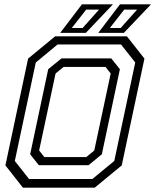

<svg xmlns="http://www.w3.org/2000/svg" viewBox="-20 -868 718 888"><path d="M86 0 5 -103 110 -597 235 -700H567L648 -597L543 -103L418 0ZM185 -141.5H379L416 -172L492 -528L468 -558.5H274L237 -528L161 -172ZM114.5 -40H407L508.5 -123.5L605.5 -579L539.5 -662.5H246.5L145.5 -579L48.5 -123.5ZM159.5 -104 119.5 -154.5 203 -548 264.5 -598H494.5L534.5 -548L451 -154.5L389.5 -104ZM434.5 -716 535 -848H678.5L553 -716ZM312 -738.5H362L438 -823.5H378.5ZM258.5 -716 359 -848H502.5L377 -716ZM488 -738.5H538L614 -823.5H554.5Z"/></svg>

Font: Tourney
Style: Italic
Weight: 400
Italic angle: -12°
Version: Version 1.015